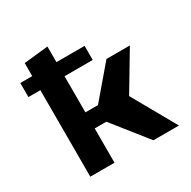

<svg xmlns="http://www.w3.org/2000/svg" viewBox="-167 -923 1083 1086"><g transform="rotate(-30 374.5 -379.5)"><path d="M42 -565V-657H120V-742L278 -759V-657H462V-565H278V-329H360L532 -531H685L538 -285L699 0H532L354 -224H278V0H120V-565Z"/></g></svg>

Font: Fix15 Mono
Style: Bold
Weight: 700
Designer: Carrois Corporate & Edenspiekermann AG
Foundry: Carrois Corporate GbR & Edenspiekermann AG
Version: Version 3.206